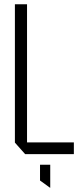

<svg xmlns="http://www.w3.org/2000/svg" viewBox="-20 -724 371 902"><path d="M98 0 50 -54V-55H327V0ZM50 -55V-704H107V-55ZM215 158 168 124V50H216V158Z"/></svg>

Font: Foldit Thin Light
Style: Regular
Weight: 300
Version: Version 1.003